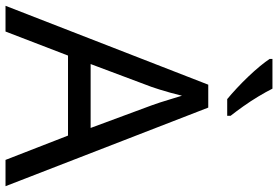

<svg xmlns="http://www.w3.org/2000/svg" viewBox="-172 -812 984 679"><g transform="rotate(90 319.5 -472.0)"><path d="M545 0 459 -221H176L91 0H0L279 -717H360L638 0ZM352 -517Q349 -525 342 -546Q335 -567 328.5 -589.5Q322 -612 318 -624Q313 -604 307.5 -583.5Q302 -563 296.5 -546Q291 -529 287 -517L206 -301H432ZM293 -944Q304 -922 320.5 -894.5Q337 -867 355.5 -841Q374 -815 389 -796V-784H330Q313 -798 292 -817.5Q271 -837 250.5 -858.5Q230 -880 213.5 -900Q197 -920 188 -934V-944Z"/></g></svg>

Font: Noto Sans Thaana
Style: Regular
Weight: 400
Designer: Monotype Design Team
Foundry: Monotype Imaging Inc.
Version: Version 2.001